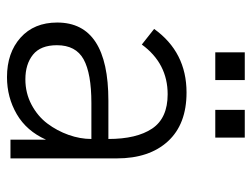

<svg xmlns="http://www.w3.org/2000/svg" viewBox="-104 -596 710 541"><g transform="rotate(90 250.5 -325.0)"><path d="M127 -577.1V-660.2H205.1V-577.1ZM289.1 -577.1V-660.2H367.2V-577.1ZM196.8 9.8Q128.4 9.8 85.7 -28.3Q43 -66.4 43 -131.8Q43 -275.9 263.2 -275.9H371.1Q371.1 -355.5 341.8 -399.2Q312.5 -442.9 245.1 -442.9Q158.2 -442.9 105 -370.1L61 -404.8Q126.5 -496.1 240.2 -496.1Q329.6 -496.1 377.7 -443.6Q425.8 -391.1 425.8 -299.8V0H373V-100.1Q348.6 -45.4 301.3 -17.8Q253.9 9.8 196.8 9.8ZM203.1 -42Q241.7 -42 274.4 -59.3Q307.1 -76.7 327.6 -104Q348.1 -131.3 359.6 -163.8Q371.1 -196.3 371.1 -228H270Q186.5 -228 146.7 -206.1Q106.9 -184.1 106.9 -130.9Q106.9 -85 133.5 -63.5Q160.2 -42 203.1 -42Z"/></g></svg>

Font: HK Grotesk Light
Style: Regular
Weight: 300
Designer: Alfredo Marco Pradil and Stefan Peev
Foundry: Hanken Design Co.
Version: Version 1.045;PS 001.045;hotconv 1.0.88;makeotf.lib2.5.64775